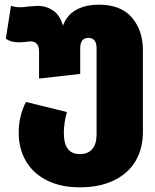

<svg xmlns="http://www.w3.org/2000/svg" viewBox="-20 -574 661 821"><path d="M591 -360V-9Q591 61 560 114Q529 167 468 197Q407 227 321 227Q241 227 182 198Q123 169 91.5 116Q60 63 60 -7Q60 -78 91 -138L266 -95Q253 -48 253 -5Q253 85 321 85Q356 85 374.5 63.5Q393 42 393 1V-367Q393 -412 358 -412Q323 -412 323 -367V-258L147 -238V-354Q147 -397 110 -397Q105 -397 89 -395Q71 -393 61 -393Q25 -393 5 -409L27 -549Q45 -543 67 -543Q83 -543 100 -546Q136 -549 141 -549Q177 -549 207 -529Q237 -509 249 -464Q266 -510 306 -532Q346 -554 403 -554Q497 -554 544 -499Q591 -444 591 -360Z"/></svg>

Font: FiraGO Heavy
Style: Regular
Weight: 900
Designer: bBox Type
Foundry: bBox Type GmbH
Version: Version 1.001